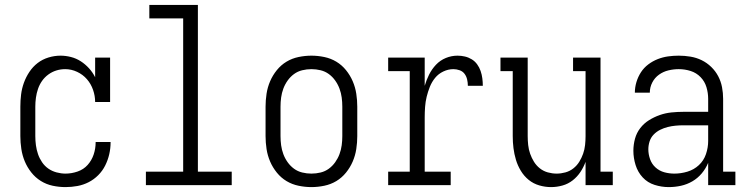

<svg xmlns="http://www.w3.org/2000/svg" viewBox="-20 -755 3040 783"><path d="M247 8Q221 8 195 2.5Q169 -3 146.5 -17Q124 -31 107.5 -52Q91 -73 81 -97Q71 -121 67 -147.5Q63 -174 63 -200V-320Q63 -345 66 -369.5Q69 -394 77.5 -417.5Q86 -441 100 -462Q114 -483 133.5 -498Q153 -513 177.5 -520.5Q202 -528 227 -528Q248 -528 269.5 -522.5Q291 -517 309.5 -505Q328 -493 343 -476.5Q358 -460 368 -440V-520H429V-339H368Q368 -364 359.5 -388.5Q351 -413 334.5 -432Q318 -451 294.5 -462Q271 -473 246 -473Q227 -473 209.5 -467.5Q192 -462 177 -451Q162 -440 151.5 -425Q141 -410 135 -392.5Q129 -375 126.5 -356.5Q124 -338 124 -320V-200Q124 -181 126.5 -162.5Q129 -144 135 -126.5Q141 -109 151.5 -93.5Q162 -78 177 -67.5Q192 -57 210.5 -52Q229 -47 247 -47Q272 -47 296.5 -55.5Q321 -64 337.5 -82.5Q354 -101 362 -125Q370 -149 370 -174V-176H431V-174Q431 -150 425.5 -126Q420 -102 409 -80Q398 -58 380.5 -40.5Q363 -23 341.5 -12Q320 -1 296 3.5Q272 8 247 8Z M575 0V-55H727V-680H589V-735H787V-55H925V0Z M1250 8Q1224 8 1197.5 2.5Q1171 -3 1148.5 -16.5Q1126 -30 1109 -51Q1092 -72 1081.5 -96.5Q1071 -121 1067 -147.5Q1063 -174 1063 -200V-320Q1063 -346 1067 -372.5Q1071 -399 1081.5 -423.5Q1092 -448 1109 -469Q1126 -490 1148.5 -503.5Q1171 -517 1197.5 -522.5Q1224 -528 1250 -528Q1276 -528 1302.5 -522.5Q1329 -517 1351.5 -503.5Q1374 -490 1391 -469Q1408 -448 1418.5 -423.5Q1429 -399 1433 -372.5Q1437 -346 1437 -320V-200Q1437 -174 1433 -147.5Q1429 -121 1418.5 -96.5Q1408 -72 1391 -51Q1374 -30 1351.5 -16.5Q1329 -3 1302.5 2.5Q1276 8 1250 8ZM1250 -47Q1269 -47 1287.5 -51.5Q1306 -56 1321 -67Q1336 -78 1347 -93.5Q1358 -109 1364.5 -126.5Q1371 -144 1373.5 -162.5Q1376 -181 1376 -200V-320Q1376 -339 1373.5 -357.5Q1371 -376 1364.5 -393.5Q1358 -411 1347 -426.5Q1336 -442 1321 -453Q1306 -464 1287.5 -468.5Q1269 -473 1250 -473Q1231 -473 1212.5 -468.5Q1194 -464 1179 -453Q1164 -442 1153 -426.5Q1142 -411 1135.5 -393.5Q1129 -376 1126.5 -357.5Q1124 -339 1124 -320V-200Q1124 -181 1126.5 -162.5Q1129 -144 1135.5 -126.5Q1142 -109 1153 -93.5Q1164 -78 1179 -67Q1194 -56 1212.5 -51.5Q1231 -47 1250 -47Z M1563 0V-55H1651V-465H1563V-520H1712V-405Q1719 -429 1730 -451Q1741 -473 1758 -491Q1775 -509 1798 -518.5Q1821 -528 1846 -528Q1861 -528 1876 -524.5Q1891 -521 1904 -513Q1917 -505 1926 -492.5Q1935 -480 1940 -465.5Q1945 -451 1947 -435.5Q1949 -420 1949 -405H1888Q1888 -418 1885 -431Q1882 -444 1874.5 -454Q1867 -464 1854.5 -468.5Q1842 -473 1829 -473Q1808 -473 1788 -463.5Q1768 -454 1754.5 -437.5Q1741 -421 1733 -401Q1725 -381 1720 -360.5Q1715 -340 1713.5 -318.5Q1712 -297 1712 -276V-55H1818V0Z M2227 8Q2203 8 2179 1Q2155 -6 2136 -21.5Q2117 -37 2104 -58.5Q2091 -80 2084 -103.5Q2077 -127 2074 -151Q2071 -175 2071 -200V-465H2021V-520H2132V-200Q2132 -182 2134 -163.5Q2136 -145 2142 -128Q2148 -111 2157.5 -95.5Q2167 -80 2181.5 -68.5Q2196 -57 2214 -52Q2232 -47 2250 -47Q2268 -47 2286 -52Q2304 -57 2318.5 -68.5Q2333 -80 2342.5 -95.5Q2352 -111 2358 -128Q2364 -145 2366 -163.5Q2368 -182 2368 -200V-465H2317V-520H2429V-55H2479V0H2368V-95Q2360 -73 2347 -53.5Q2334 -34 2315.5 -19.5Q2297 -5 2274 1.5Q2251 8 2227 8Z M2707 8Q2678 8 2649.5 -1Q2621 -10 2601 -31.5Q2581 -53 2572 -82Q2563 -111 2563 -140Q2563 -165 2569.5 -189Q2576 -213 2591 -232.5Q2606 -252 2627 -265Q2648 -278 2671 -286Q2694 -294 2718.5 -296.5Q2743 -299 2768 -299H2868V-352Q2868 -376 2861 -399.5Q2854 -423 2837 -440.5Q2820 -458 2796.5 -465.5Q2773 -473 2748 -473Q2727 -473 2706 -468Q2685 -463 2667.5 -450.5Q2650 -438 2640 -418.5Q2630 -399 2630 -377H2569Q2569 -399 2575.5 -420.5Q2582 -442 2594 -460.5Q2606 -479 2624 -492.5Q2642 -506 2662.5 -514Q2683 -522 2704.5 -525Q2726 -528 2748 -528Q2772 -528 2796 -524Q2820 -520 2841.5 -509.5Q2863 -499 2880.5 -482Q2898 -465 2909 -444Q2920 -423 2924.5 -399.5Q2929 -376 2929 -352V-55H2979V0H2868V-91Q2858 -67 2841.5 -47.5Q2825 -28 2803.5 -15.5Q2782 -3 2757.5 2.5Q2733 8 2707 8ZM2730 -47Q2757 -47 2783.5 -55Q2810 -63 2830 -81.5Q2850 -100 2859 -126.5Q2868 -153 2868 -180V-244H2768Q2751 -244 2735 -242.5Q2719 -241 2703 -237Q2687 -233 2672 -225.5Q2657 -218 2645.5 -206Q2634 -194 2629 -178Q2624 -162 2624 -146Q2624 -126 2631 -106Q2638 -86 2653.5 -72Q2669 -58 2689 -52.5Q2709 -47 2730 -47Z"/></svg>

Font: Iosevka Curly Slab Light
Style: Regular
Weight: 300
Monospace: yes
Designer: Belleve Invis
Foundry: Belleve Invis
Version: Version 22.1.2; ttfautohint (v1.8.4)